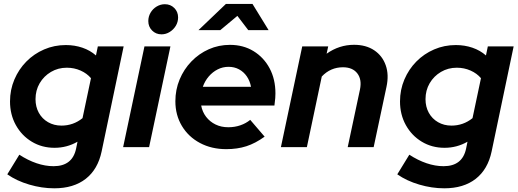

<svg xmlns="http://www.w3.org/2000/svg" viewBox="-20 -761 2677 993"><path d="M260.7 212.9Q196.4 212.9 131.4 193.7Q66.4 174.6 17.7 140.6L80 39.1Q124 67.9 169 83.2Q214 98.5 257 98.5Q354.7 98.5 373.6 7.4L380.8 -28.1Q326.1 3.4 261.9 3.4Q196.7 3.4 144.6 -28Q92.4 -59.4 62.1 -113.8Q31.8 -168.2 31.8 -236.3Q31.8 -296.7 54.4 -349.8Q77 -402.9 116.3 -442.7Q155.6 -482.6 208.1 -505.3Q260.6 -528 320.4 -528Q366.1 -528 406.2 -514.3Q446.3 -500.6 476.3 -474.2L486 -521H619.5L505.6 22.3Q486.2 114.7 423.5 163.8Q360.8 212.9 260.7 212.9ZM297.9 -111.4Q359 -111.4 406.8 -149.9L450.5 -356.6Q429.8 -381.4 396.7 -396.1Q363.6 -410.8 325.3 -410.8Q280.5 -410.8 243.5 -389Q206.5 -367.1 185.1 -330.4Q163.7 -293.7 163.7 -248Q163.7 -208.8 180.7 -177.8Q197.8 -146.8 228.5 -129.1Q259.2 -111.4 297.9 -111.4Z M616.8 0 727.1 -521H861.4L751.1 0ZM815.3 -583.4Q786.3 -583.4 766.6 -603.2Q747 -623 747 -652Q747 -675.6 758.8 -695.6Q770.6 -715.6 790.4 -727.4Q810.2 -739.2 832.8 -739.2Q861.8 -739.2 881.4 -719.6Q901.1 -699.9 901.1 -670.9Q901.1 -647.3 889.3 -627.6Q877.5 -608 857.8 -595.7Q838.2 -583.4 815.3 -583.4Z M1150.4 10.4Q1074 10.4 1014.4 -21.4Q954.7 -53.1 920.8 -109.5Q887 -165.9 887 -237.4Q887 -296.9 908.9 -349.8Q930.8 -402.7 969.9 -443.2Q1008.9 -483.6 1059.9 -506.3Q1111 -529 1169.3 -529Q1238.2 -529 1291.2 -496.6Q1344.2 -464.2 1374.3 -407.9Q1404.5 -351.7 1404.5 -278Q1404.5 -267.3 1403.6 -254Q1402.8 -240.7 1399.3 -215.1H1020.5Q1026.5 -182.3 1045.9 -156.9Q1065.4 -131.5 1094.7 -117.2Q1124 -102.9 1160.6 -102.9Q1194 -102.9 1222.9 -112.9Q1251.9 -122.8 1274.1 -141.1L1348.6 -54.3Q1301.2 -19.9 1254.2 -4.7Q1207.3 10.4 1150.4 10.4ZM1028.9 -312H1278.2Q1272.4 -343 1256.3 -366.2Q1240.3 -389.4 1216.2 -402.4Q1192.1 -415.4 1162.3 -415.4Q1131.7 -415.4 1105.6 -402Q1079.5 -388.7 1059.7 -365.7Q1039.9 -342.7 1028.9 -312ZM1006.7 -605.3 1148.3 -740.6H1285.9L1369.1 -605.3H1263.9L1207.7 -678.9L1119.5 -605.3Z M1432.8 0 1543.1 -521H1677.4L1669.2 -483.2Q1734.1 -529.3 1811.2 -529.3Q1873.1 -529.3 1915.4 -500.9Q1957.7 -472.5 1975 -423.3Q1992.4 -374.2 1978.7 -311.3L1912.5 0H1778.3L1841.7 -298Q1852.4 -349.8 1828 -381.5Q1803.6 -413.1 1753.6 -413.1Q1721.9 -413.1 1694.3 -401.2Q1666.8 -389.3 1644.2 -365.3L1567.1 0Z M2277.7 212.9Q2213.4 212.9 2148.4 193.7Q2083.4 174.6 2034.7 140.6L2097 39.1Q2141 67.9 2186 83.2Q2231 98.5 2274 98.5Q2371.7 98.5 2390.6 7.4L2397.8 -28.1Q2343.1 3.4 2278.9 3.4Q2213.7 3.4 2161.6 -28Q2109.4 -59.4 2079.1 -113.8Q2048.8 -168.2 2048.8 -236.3Q2048.8 -296.7 2071.4 -349.8Q2094 -402.9 2133.3 -442.7Q2172.6 -482.6 2225.1 -505.3Q2277.6 -528 2337.4 -528Q2383.1 -528 2423.2 -514.3Q2463.3 -500.6 2493.3 -474.2L2503 -521H2636.5L2522.6 22.3Q2503.2 114.7 2440.5 163.8Q2377.8 212.9 2277.7 212.9ZM2314.9 -111.4Q2376 -111.4 2423.8 -149.9L2467.5 -356.6Q2446.8 -381.4 2413.7 -396.1Q2380.6 -410.8 2342.3 -410.8Q2297.5 -410.8 2260.5 -389Q2223.5 -367.1 2202.1 -330.4Q2180.7 -293.7 2180.7 -248Q2180.7 -208.8 2197.7 -177.8Q2214.8 -146.8 2245.5 -129.1Q2276.2 -111.4 2314.9 -111.4Z"/></svg>

Font: Red Hat Display VF
Style: Italic
Weight: 300
Italic angle: -12°
Designer: Pentagram, MCKL
Foundry: Pentagram, MCKL
Version: Version 1.023